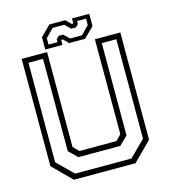

<svg xmlns="http://www.w3.org/2000/svg" viewBox="-122 -936 908 1032"><g transform="rotate(-15 332.0 -420.0)"><path d="M160.5 0 57.5 -103V-700H199V-172L229.5 -141.5H434.5L465 -172V-700H606.5V-103L503.5 0ZM175.5 -30H489L576.5 -117V-670.5H495.5V-157L448.5 -111H215.5L168.5 -157V-670.5H87.5V-117ZM193 -716V-784L249 -840H338L366 -812H375V-840H471V-772L415 -716H326L298 -744H289V-716ZM217 -737H267V-753L281.5 -768H307L337.5 -738.5H403.5L448 -784V-819.5H398V-803.5L383.5 -788H356.5L326.5 -818H261.5L217 -772.5Z"/></g></svg>

Font: Tourney Light
Style: Regular
Weight: 300
Version: Version 1.015